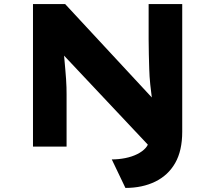

<svg xmlns="http://www.w3.org/2000/svg" viewBox="-20 -720 1057 943"><path d="M596 203 529 63Q562 63 595 56.5Q628 50 654 37Q680 24 695.5 6.5Q711 -11 711 -31V-57L717 2L286 -456L293 -465Q295 -443 297 -421Q299 -399 301 -376Q303 -353 304.5 -331.5Q306 -310 306.5 -291.5Q307 -273 307 -258V0H142V-700H300L737 -229L728 -221Q722 -266 718 -305Q714 -344 713 -380.5Q712 -417 711 -453Q710 -489 710 -527V-700H875V-73Q875 20 840.5 80.5Q806 141 742.5 172Q679 203 596 203Z"/></svg>

Font: Lexend Mega
Style: Bold
Weight: 700
Version: Version 1.007